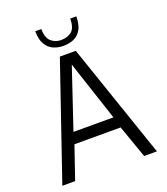

<svg xmlns="http://www.w3.org/2000/svg" viewBox="-164 -1043 1003 1156"><g transform="rotate(-20 337.0 -465.0)"><path d="M34 0 286 -736H388L640 0H558L484 -210H188L116 0ZM208 -282H464L337 -666ZM330 -789Q294 -789 264.5 -802.5Q235 -816 217 -847Q199 -878 199 -930H238Q238 -873 265.5 -849.5Q293 -826 330 -827Q371 -827 397 -849.5Q423 -872 423 -930H462Q462 -877 444 -846Q426 -815 396 -802Q366 -789 330 -789Z"/></g></svg>

Font: Exo Thin
Style: Regular
Weight: 400
Version: Version 2.000